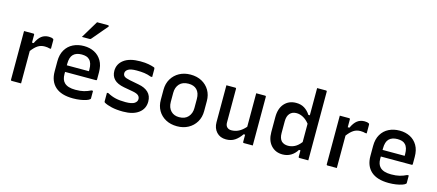

<svg xmlns="http://www.w3.org/2000/svg" viewBox="-56 -1403 4543 1997"><g transform="rotate(15 2215.0 -404.0)"><path d="M199 0H99Q88 0 88 -11V-534H188Q199 -534 199 -523V-439H217Q243 -495 275.5 -519.5Q308 -544 353 -544Q370 -544 381 -541.5Q392 -539 399 -535Q406 -532 406 -521V-428H390Q380 -431 368 -433Q356 -435 339 -435Q296 -435 264 -414Q232 -393 199 -349Z M732 -545Q795 -545 844.5 -519.5Q894 -494 923 -444.5Q952 -395 952 -321V-244Q952 -234 941 -234H610V-211Q610 -149 641 -119Q678 -82 761 -82Q814 -82 851.5 -91.5Q889 -101 925 -119H942V-37Q942 -33 938 -29Q927 -18 900 -9Q873 0 836.5 5.5Q800 11 760 11Q633 11 568.5 -47Q504 -105 504 -211V-319Q504 -393 534 -443.5Q564 -494 615.5 -519.5Q667 -545 732 -545ZM732 -454Q673 -454 641.5 -423Q610 -392 610 -321V-305H848V-323Q848 -395 816 -426Q802 -441 781 -447.5Q760 -454 732 -454ZM798 -819H916Q923 -819 925.5 -813.5Q928 -808 923 -803Q898 -774 877 -749Q856 -724 834.5 -698.5Q813 -673 784 -639Q778 -631 767 -631H685Q712 -677 741 -724.5Q770 -772 798 -819Z M1297 -93Q1365 -93 1393 -111.5Q1421 -130 1421 -158Q1421 -181 1404 -196.5Q1387 -212 1344 -220L1244 -238Q1170 -252 1136 -287.5Q1102 -323 1102 -378Q1102 -452 1163 -497.5Q1224 -543 1339 -543Q1392 -543 1428 -536Q1464 -529 1486 -521Q1495 -518 1497 -514Q1499 -510 1499 -502V-417H1483Q1446 -431 1410 -436Q1374 -441 1327 -441Q1262 -441 1235 -423.5Q1208 -406 1208 -381Q1208 -359 1223.5 -346.5Q1239 -334 1284 -325L1382 -306Q1450 -294 1488 -257.5Q1526 -221 1526 -159Q1526 -82 1466 -36.5Q1406 9 1298 9Q1227 9 1175 -3Q1123 -15 1094 -32Q1087 -36 1087 -45V-137H1103Q1147 -113 1191.5 -103Q1236 -93 1297 -93Z M1880 -545Q1950 -545 2002 -516.5Q2054 -488 2083.5 -438Q2113 -388 2113 -323V-215Q2113 -148 2082.5 -97Q2052 -46 1999.5 -17.5Q1947 11 1880 11Q1810 11 1757.5 -17.5Q1705 -46 1676 -96Q1647 -146 1647 -211V-319Q1647 -386 1677.5 -437Q1708 -488 1760.5 -516.5Q1813 -545 1880 -545ZM1884 -448Q1820 -448 1786.5 -411Q1753 -374 1753 -315V-218Q1753 -155 1789 -119Q1822 -86 1876 -86Q1940 -86 1973.5 -124Q2007 -162 2007 -219V-316Q2007 -382 1973 -416Q1941 -448 1884 -448Z M2362 -534Q2373 -534 2373 -523V-162Q2373 -129 2390.5 -112Q2408 -95 2436 -95Q2478 -95 2515 -113.5Q2552 -132 2588 -173V-534H2683Q2694 -534 2694 -523V0H2599Q2588 0 2588 -11V-88H2572Q2541 -42 2502 -15.5Q2463 11 2407 11Q2343 11 2305 -30.5Q2267 -72 2267 -137V-534Z M3017 -545Q3069 -545 3106.5 -521.5Q3144 -498 3170 -457H3186V-750H3281Q3292 -750 3292 -739V0H3197Q3186 0 3186 -11V-80H3170Q3144 -37 3104.5 -13.5Q3065 10 3015 10Q2939 10 2891.5 -42Q2844 -94 2844 -185V-346Q2844 -440 2891.5 -492.5Q2939 -545 3017 -545ZM2977 -117Q3004 -92 3048 -92Q3084 -92 3119 -109.5Q3154 -127 3186 -169V-366Q3155 -405 3119.5 -424Q3084 -443 3048 -443Q3002 -443 2976 -413.5Q2950 -384 2950 -329V-202Q2950 -146 2977 -117Z M3599 0H3499Q3488 0 3488 -11V-534H3588Q3599 -534 3599 -523V-439H3617Q3643 -495 3675.5 -519.5Q3708 -544 3753 -544Q3770 -544 3781 -541.5Q3792 -539 3799 -535Q3806 -532 3806 -521V-428H3790Q3780 -431 3768 -433Q3756 -435 3739 -435Q3696 -435 3664 -414Q3632 -393 3599 -349Z M4132 -545Q4195 -545 4244.5 -519.5Q4294 -494 4323 -444.5Q4352 -395 4352 -321V-244Q4352 -234 4341 -234H4010V-211Q4010 -149 4041 -119Q4078 -82 4161 -82Q4214 -82 4251.5 -91.5Q4289 -101 4325 -119H4342V-37Q4342 -33 4338 -29Q4327 -18 4300 -9Q4273 0 4236.5 5.5Q4200 11 4160 11Q4033 11 3968.5 -47Q3904 -105 3904 -211V-319Q3904 -393 3934 -443.5Q3964 -494 4015.5 -519.5Q4067 -545 4132 -545ZM4132 -454Q4073 -454 4041.5 -423Q4010 -392 4010 -321V-305H4248V-323Q4248 -395 4216 -426Q4202 -441 4181 -447.5Q4160 -454 4132 -454Z"/></g></svg>

Font: Recursive Sn Lnr St Med
Style: Regular
Weight: 500
Version: Version 1.085;hotconv 1.1.0;makeotfexe 2.6.0; ttfautohint (v